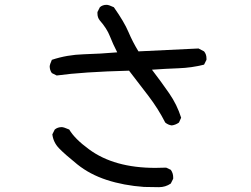

<svg xmlns="http://www.w3.org/2000/svg" viewBox="-20 -759 1040 796"><path d="M639 17 577 16Q493 10 422.5 -13Q352 -36 300 -78Q248 -120 224.5 -144.5Q201 -169 197 -202L207 -222Q219 -232 236 -232Q244 -232 267 -222Q290 -183 349 -140Q453 -63 624 -63L669 -64L688 -55Q698 -41 698 -24V-18L688 2Q666 17 639 17ZM692 -239Q677 -241 665 -251Q636 -308 596 -360.5Q556 -413 515 -466Q323 -461 215 -446L195 -456Q186 -468 186 -485Q186 -490 195 -511Q258 -532 327.5 -534Q397 -536 466 -542Q448 -577 435.5 -609Q423 -641 394 -674Q384 -686 384 -703V-709L394 -729Q405 -739 422 -739Q431 -739 452 -729Q495 -668 512.5 -626.5Q530 -585 554 -546L803 -558L826 -546Q836 -534 836 -517V-511L826 -491Q775 -478 720 -476Q665 -474 610 -470Q649 -419 681.5 -372Q714 -325 731 -271L722 -251Q708 -241 692 -239Z"/></svg>

Font: Xiaolai SC
Style: Regular
Weight: 400
Designer: Nozomi Seto 瀬戸のぞみ
Version: Version 3.11;December 4, 2020;FontCreator 13.0.0.2613 64-bit